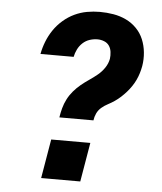

<svg xmlns="http://www.w3.org/2000/svg" viewBox="-53 -789 706 836"><g transform="rotate(5 300.0 -371.5)"><path d="M214 -270Q217 -290 222.5 -310.5Q228 -331 238 -350.5Q248 -370 262.5 -387Q277 -404 294 -418Q311 -432 329.5 -444.5Q348 -457 365 -471Q382 -485 394.5 -503.5Q407 -522 411 -543Q413 -558 411 -573.5Q409 -589 401 -600.5Q393 -612 379 -617.5Q365 -623 350 -623Q333 -623 316 -617.5Q299 -612 285.5 -599.5Q272 -587 264 -570.5Q256 -554 253 -538H108Q113 -565 123.5 -592Q134 -619 150.5 -643.5Q167 -668 190 -688Q213 -708 239.5 -720.5Q266 -733 294 -738Q322 -743 350 -743Q380 -743 409.5 -738Q439 -733 465 -720.5Q491 -708 511 -687.5Q531 -667 542 -640.5Q553 -614 556 -584Q559 -554 554 -524Q551 -508 546.5 -493Q542 -478 535 -463Q528 -448 518.5 -434Q509 -420 498 -407.5Q487 -395 474.5 -383.5Q462 -372 448 -362.5Q434 -353 419.5 -345.5Q405 -338 392 -327Q379 -316 372 -301Q365 -286 363 -270ZM158 0 187 -171H358L329 0Z"/></g></svg>

Font: Iosevka SS04 Hv Ex Obl
Style: Regular
Weight: 900
Width: 7
Italic angle: -9°
Monospace: yes
Designer: Belleve Invis
Foundry: Belleve Invis
Version: Version 19.0.0; ttfautohint (v1.8.4)